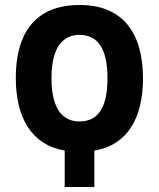

<svg xmlns="http://www.w3.org/2000/svg" viewBox="-20 -745 633 765"><path d="M296.9 -725.1Q361.3 -725.1 408.9 -705.1Q456.5 -685.1 487.8 -647Q519 -608.9 534.4 -554.9Q549.8 -501 549.8 -433.1Q549.8 -374 538.1 -324.7Q526.4 -275.4 502.4 -238Q478.5 -200.7 441.9 -177Q405.3 -153.3 356 -145V0H237.8V-145Q188 -153.8 151.4 -177.7Q114.7 -201.7 90.6 -239.3Q66.4 -276.9 54.7 -325.9Q43 -375 43 -434.1Q43 -529.8 71.8 -594.5Q100.6 -659.2 157.2 -692.1Q213.9 -725.1 296.9 -725.1ZM296.9 -606Q260.3 -606 235.4 -586.4Q210.4 -566.9 197.8 -528.6Q185.1 -490.2 185.1 -433.1Q185.1 -376 197.8 -337.9Q210.4 -299.8 235.4 -280.5Q260.3 -261.2 296.9 -261.2Q334 -261.2 358.6 -279.8Q383.3 -298.3 395.8 -336.4Q408.2 -374.5 408.2 -433.1Q408.2 -520.5 380.4 -563.2Q352.5 -606 296.9 -606Z"/></svg>

Font: Open Sans Condensed
Style: Regular
Weight: 400
Width: 3
Designer: Monotype Design Team
Foundry: Monotype Imaging Inc.
Version: Version 3.000